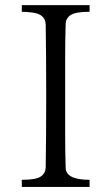

<svg xmlns="http://www.w3.org/2000/svg" viewBox="-20 -741 440 761"><path d="M66.4 0V-28.3Q122.1 -28.3 141.1 -41Q160.2 -53.7 161.1 -77.1Q163.1 -203.1 163.1 -333V-387.7Q163.1 -516.6 161.1 -644.5Q159.2 -685.5 107.4 -691.4Q85 -694.3 66.4 -694.3V-720.7H335V-694.3Q279.3 -694.3 259.8 -681.2Q240.2 -668 240.2 -644.5Q238.3 -581.1 238.3 -517.6V-205.1Q238.3 -140.6 240.2 -77.1Q240.2 -28.3 335 -28.3V0Z"/></svg>

Font: GenEi Koburi Mincho v6
Style: Regular
Weight: 400
Designer: o_tamon (Modified)
Foundry: o_tamon / Adobe Systems Incorporated
Version: Version 6.1